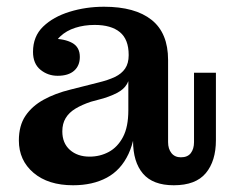

<svg xmlns="http://www.w3.org/2000/svg" viewBox="-20 -540 688 570"><path d="M151 -315Q122 -315 100 -333Q78 -351 78 -386Q78 -432 108 -461Q138 -490 186.5 -505Q235 -520 289 -520Q381 -520 430 -481Q479 -442 479 -362L362 -377Q362 -423 336 -444.5Q310 -466 261 -466Q230 -466 203.5 -457.5Q177 -449 159 -432Q141 -415 135 -389V-425Q172 -425 194.5 -412.5Q217 -400 217 -371Q217 -345 200 -330Q183 -315 151 -315ZM496 10Q434 10 404.5 -24.5Q375 -59 375 -122V-166H361V-299H357L362 -337V-377L479 -362V-118Q479 -98 489 -85.5Q499 -73 517 -73Q537 -73 546.5 -85.5Q556 -98 556 -118V-324H621V-124Q621 -62 591 -26Q561 10 496 10ZM197 10Q123 10 79.5 -27Q36 -64 36 -123Q36 -167 55.5 -196Q75 -225 109.5 -244Q144 -263 189 -274L272 -295Q301 -302 321 -311.5Q341 -321 351.5 -336.5Q362 -352 362 -376L366 -299H361Q354 -281 336.5 -269.5Q319 -258 287 -248L250 -238Q223 -229 204 -217.5Q185 -206 175 -189.5Q165 -173 165 -150Q165 -115 187.5 -95Q210 -75 246 -75Q277 -75 303 -89Q329 -103 345 -133Q361 -163 361 -213L384 -206Q384 -131 361.5 -83Q339 -35 297 -12.5Q255 10 197 10Z"/></svg>

Font: Montagu Slab Medium
Style: Regular
Weight: 500
Version: Version 1.000